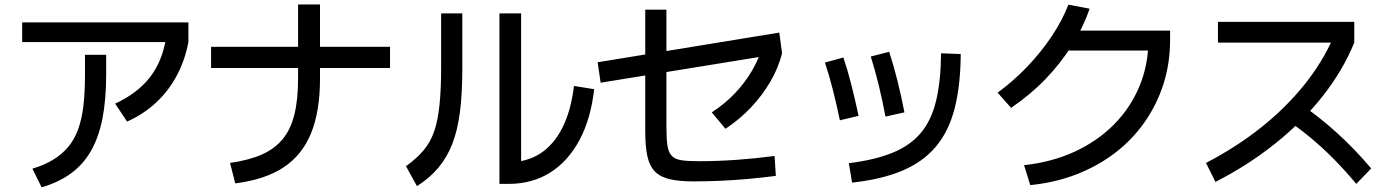

<svg xmlns="http://www.w3.org/2000/svg" viewBox="-20 -832 6200 856"><path d="M124.4 -80Q176.7 -95.6 216.1 -119.4Q255.6 -143.3 283.3 -176.1Q311.1 -208.9 327.8 -253.9Q344.4 -298.9 351.7 -359.4Q358.9 -420 358.9 -497.8V-587.8H453.3V-497.8Q453.3 -387.8 436.7 -303.3Q420 -218.9 385 -158.3Q350 -97.8 295.6 -58.3Q241.1 -18.9 165.6 3.3ZM78.9 -644.4V-732.2H820V-644.4ZM493.3 -370Q592.2 -415.6 647.8 -486.7Q703.3 -557.8 720 -661.1L820 -644.4Q804.4 -562.2 767.2 -493.3Q730 -424.4 674.4 -373.3Q618.9 -322.2 546.7 -290Z M1005.6 -105.6Q1090 -117.8 1147.8 -143.3Q1205.6 -168.9 1241.1 -212.8Q1276.7 -256.7 1292.8 -322.8Q1308.9 -388.9 1308.9 -482.2V-812.2H1406.7V-482.2Q1406.7 -335.6 1366.7 -237.8Q1326.7 -140 1243.9 -85.6Q1161.1 -31.1 1028.9 -14.4ZM921.1 -528.9V-623.3H1718.9V-528.9Z M2206.7 -12.2V-772.2H2303.3V-57.8L2247.8 -108.9Q2328.9 -108.9 2388.9 -147.8Q2448.9 -186.7 2487.2 -262.2Q2525.6 -337.8 2538.9 -448.9L2628.9 -434.4Q2614.4 -302.2 2563.3 -207.2Q2512.2 -112.2 2432.2 -62.2Q2352.2 -12.2 2247.8 -12.2ZM1790 -91.1Q1836.7 -124.4 1867.8 -161.1Q1898.9 -197.8 1915.6 -246.1Q1932.2 -294.4 1939.4 -363.9Q1946.7 -433.3 1946.7 -532.2V-772.2H2041.1V-525.6Q2041.1 -414.4 2030.6 -332.8Q2020 -251.1 1996.7 -191.1Q1973.3 -131.1 1935 -85Q1896.7 -38.9 1838.9 -2.2Z M2856.7 -247.8V-788.9H2951.1V-266.7Q2951.1 -214.4 2955.6 -183.9Q2960 -153.3 2974.4 -137.8Q2988.9 -122.2 3017.2 -117.8Q3045.6 -113.3 3093.3 -113.3Q3178.9 -113.3 3264.4 -119.4Q3350 -125.6 3433.3 -136.7L3438.9 -47.8Q3377.8 -40 3316.7 -34.4Q3255.6 -28.9 3193.9 -26.1Q3132.2 -23.3 3071.1 -23.3Q3006.7 -23.3 2965 -33.3Q2923.3 -43.3 2899.4 -67.8Q2875.6 -92.2 2866.1 -136.1Q2856.7 -180 2856.7 -247.8ZM2657.8 -463.3 2644.4 -554.4 3454.4 -686.7 3466.7 -594.4ZM3153.3 -331.1Q3210 -367.8 3254.4 -413.9Q3298.9 -460 3330.6 -513.3Q3362.2 -566.7 3380 -624.4L3466.7 -594.4Q3451.1 -531.1 3415 -468.9Q3378.9 -406.7 3327.8 -352.8Q3276.7 -298.9 3214.4 -257.8Z M3764.4 -104.4Q3880 -118.9 3958.3 -150.6Q4036.7 -182.2 4084.4 -238.3Q4132.2 -294.4 4153.3 -382.2Q4174.4 -470 4175.6 -594.4L4263.3 -591.1Q4262.2 -448.9 4235.6 -346.7Q4208.9 -244.4 4151.1 -176.7Q4093.3 -108.9 4001.7 -70.6Q3910 -32.2 3778.9 -17.8ZM3724.4 -295.6Q3710 -365.6 3693.3 -431.1Q3676.7 -496.7 3657.8 -553.3L3740 -575.6Q3758.9 -520 3775.6 -454.4Q3792.2 -388.9 3807.8 -315.6ZM3927.8 -312.2Q3914.4 -383.3 3897.8 -451.7Q3881.1 -520 3862.2 -580L3944.4 -601.1Q3964.4 -538.9 3981.7 -470Q3998.9 -401.1 4012.2 -331.1Z M4545.6 -95.6Q4668.9 -108.9 4770.6 -155.6Q4872.2 -202.2 4946.1 -276.7Q5020 -351.1 5060 -447.2Q5100 -543.3 5100 -654.4L5141.1 -606.7H4707.8V-695.6H5196.7V-654.4Q5196.7 -550 5167.2 -457.8Q5137.8 -365.6 5083.3 -287.8Q5028.9 -210 4952.2 -151.1Q4875.6 -92.2 4780 -55Q4684.4 -17.8 4573.3 -6.7ZM4427.8 -418.9Q4497.8 -470 4559.4 -534.4Q4621.1 -598.9 4668.3 -669.4Q4715.6 -740 4743.3 -811.1L4837.8 -793.3Q4808.9 -708.9 4758.9 -629.4Q4708.9 -550 4641.7 -480Q4574.4 -410 4487.8 -351.1Z M5356.7 -105.6Q5493.3 -176.7 5603.3 -264.4Q5713.3 -352.2 5795 -453.9Q5876.7 -555.6 5924.4 -665.6L5952.2 -642.2H5410V-734.4H6017.8V-642.2Q5967.8 -518.9 5877.8 -404.4Q5787.8 -290 5665.6 -192.2Q5543.3 -94.4 5398.9 -21.1ZM6026.7 -12.2Q5975.6 -73.3 5925.6 -123.9Q5875.6 -174.4 5822.8 -218.3Q5770 -262.2 5708.9 -302.2L5771.1 -373.3Q5858.9 -313.3 5937.8 -242.2Q6016.7 -171.1 6093.3 -81.1Z"/></svg>

Font: Paperlogy 5 Medium
Style: Regular
Weight: 500
Designer: redesigned by Lee Juim, glyphs from Gmarket Sans & Montserrat
Foundry: PT&
Version: Version 1.001